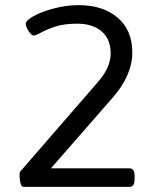

<svg xmlns="http://www.w3.org/2000/svg" viewBox="-20 -726 629 746"><path d="M72 0Q63 0 59.5 -15Q56 -30 56 -44Q56 -57 60 -61L361 -408Q410 -464 410 -518Q410 -574 375 -604Q340 -634 280 -634Q228 -634 194 -622.5Q160 -611 139.5 -599.5Q119 -588 110 -588Q105 -588 98 -596Q91 -604 85.5 -615Q80 -626 80 -634Q80 -643 98 -655.5Q116 -668 146 -679.5Q176 -691 212.5 -698.5Q249 -706 286 -706Q380 -706 437 -657.5Q494 -609 494 -522Q494 -477 474.5 -433Q455 -389 419 -348L178 -72H483Q503 -72 503 -42V-30Q503 0 483 0Z"/></svg>

Font: Asap Semi Expanded
Style: Regular
Weight: 400
Width: 6
Designer: Pablo Cosgaya
Foundry: Omnibus-Type
Version: Version 3.001; ttfautohint (v1.8.4.7-5d5b)